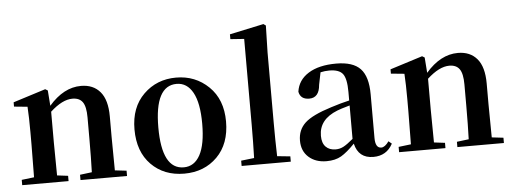

<svg xmlns="http://www.w3.org/2000/svg" viewBox="-53 -966 3009 1128"><g transform="rotate(-5 1452.0 -401.5)"><path d="M586.9 -39.1 655.3 -31.2V0H380.9V-31.2L451.2 -40Q454.1 -123 454.1 -235.4V-363.3Q454.1 -426.8 435.1 -453.6Q416 -480.5 375 -480.5Q315.4 -480.5 244.1 -415V-235.4Q244.1 -152.3 246.1 -39.1L310.5 -31.2V0H37.1V-31.2L110.4 -40Q112.3 -153.3 112.3 -235.4V-306.6Q112.3 -392.6 108.4 -456.1L29.3 -463.9V-489.3L220.7 -549.8L235.4 -541L242.2 -450.2Q329.1 -550.8 431.6 -550.8Q503.9 -550.8 544.4 -502.9Q585 -455.1 585 -357.4V-235.4Q585 -152.3 586.9 -39.1Z M992.2 15.6Q873 15.6 797.9 -60.5Q722.7 -136.7 722.7 -268.6Q722.7 -398.4 800.3 -474.6Q877.9 -550.8 992.2 -550.8Q1105.5 -550.8 1184.1 -474.6Q1262.7 -398.4 1262.7 -268.6Q1262.7 -136.7 1186.5 -60.5Q1110.4 15.6 992.2 15.6ZM992.2 -21.5Q1054.7 -21.5 1088.4 -83.5Q1122.1 -145.5 1122.1 -267.6Q1122.1 -389.6 1087.9 -451.7Q1053.7 -513.7 992.2 -513.7Q863.3 -513.7 863.3 -267.6Q863.3 -21.5 992.2 -21.5Z M1543.9 -39.1 1621.1 -31.2V0H1331.1V-31.2L1408.2 -40Q1411.1 -134.8 1411.1 -235.4V-742.2L1330.1 -748V-776.4L1531.2 -819.3L1544.9 -809.6L1541 -651.4V-235.4Q1541 -135.7 1543.9 -39.1Z M1994.1 -101.6V-298.8Q1935.5 -282.2 1919.9 -275.4Q1810.5 -232.4 1810.5 -135.7Q1810.5 -92.8 1832 -70.8Q1853.5 -48.8 1890.6 -48.8Q1915 -48.8 1936.5 -60.1Q1958 -71.3 1994.1 -101.6ZM2203.1 -69.3 2221.7 -53.7Q2185.5 14.6 2107.4 14.6Q2019.5 14.6 1999 -73.2Q1953.1 -25.4 1918 -4.9Q1882.8 15.6 1831.1 15.6Q1766.6 15.6 1726.1 -20.5Q1685.5 -56.6 1685.5 -118.2Q1685.5 -181.6 1729 -222.2Q1772.5 -262.7 1885.7 -297.9Q1946.3 -317.4 1994.1 -328.1V-378.9Q1994.1 -457 1972.2 -485.4Q1950.2 -513.7 1892.6 -513.7Q1867.2 -513.7 1840.8 -507.8L1826.2 -435.5Q1820.3 -359.4 1761.7 -359.4Q1710 -359.4 1701.2 -405.3Q1710.9 -473.6 1772.5 -512.2Q1834 -550.8 1936.5 -550.8Q2035.2 -550.8 2079.1 -504.4Q2123 -458 2123 -353.5V-95.7Q2123 -36.1 2158.2 -36.1Q2179.7 -36.1 2203.1 -69.3Z M2809.6 -39.1 2877.9 -31.2V0H2603.5V-31.2L2673.8 -40Q2676.8 -123 2676.8 -235.4V-363.3Q2676.8 -426.8 2657.7 -453.6Q2638.7 -480.5 2597.7 -480.5Q2538.1 -480.5 2466.8 -415V-235.4Q2466.8 -152.3 2468.8 -39.1L2533.2 -31.2V0H2259.8V-31.2L2333 -40Q2335 -153.3 2335 -235.4V-306.6Q2335 -392.6 2331.1 -456.1L2252 -463.9V-489.3L2443.4 -549.8L2458 -541L2464.8 -450.2Q2551.8 -550.8 2654.3 -550.8Q2726.6 -550.8 2767.1 -502.9Q2807.6 -455.1 2807.6 -357.4V-235.4Q2807.6 -152.3 2809.6 -39.1Z"/></g></svg>

Font: GenRyuMin TW TTF Bold
Style: Regular
Weight: 700
Version: Version 1.300